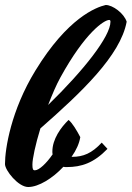

<svg xmlns="http://www.w3.org/2000/svg" viewBox="-65 -723 528 770"><path d="M203 -53C261 -53 311 -69 366 -126C360 -133 349 -145 343 -151C303 -108 269 -94 224 -94H222C241 -121 253 -148 257 -173C243 -200 225 -230 210 -242C179 -212 145 -165 145 -115C145 -112 145 -108 146 -104C122 -69 92 -40 75 -40C67 -40 65 -45 65 -63C65 -86 77 -143 97 -208C261 -352 418 -500 443 -636C432 -670 387 -703 359 -703C320 -694 206 -651 77 -440C-21 -280 -45 -126 -45 -65C-45 -40 8 27 48 27C90 27 146 -8 189 -54C194 -53 198 -53 203 -53ZM177 -412C277 -594 353 -643 373 -643C376 -643 378 -641 378 -636C378 -577 271 -441 128 -302C144 -343 160 -381 177 -412Z"/></svg>

Font: Yesteryear
Style: Regular
Weight: 400
Designer: Astigmatic (AOETI)
Foundry: Astigmatic (AOETI)
Version: Version 1.000